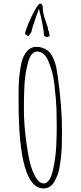

<svg xmlns="http://www.w3.org/2000/svg" viewBox="-20 -1028 450 1069"><path d="M256.8 -833Q256.8 -835 252.9 -843.8L253.9 -849.1L246.6 -863.8L247.6 -870.1Q243.2 -884.3 235.8 -906.2Q226.6 -931.2 222.2 -949.7Q217.8 -968.3 217.8 -986.8Q217.8 -1007.8 203.6 -1007.8Q194.3 -1007.8 174.6 -972.7Q154.8 -937.5 137.5 -895.5Q120.1 -853.5 119.6 -838.9L137.7 -826.2L154.8 -849.1Q155.8 -859.4 163.6 -883.3Q170.4 -904.8 181.4 -936Q192.4 -967.3 196.8 -979Q220.2 -892.1 225.6 -829.1L238.8 -820.8Q256.8 -823.7 256.8 -833ZM222.2 21Q260.3 21 281.7 -15.1Q293.5 -35.6 300.8 -54.9Q308.1 -74.2 312.5 -101.6Q317.9 -135.3 320.1 -156.2Q322.3 -177.2 323.7 -206.5Q325.2 -249 325.2 -298.8V-301.8Q325.2 -436 301.3 -605Q298.8 -624 293.5 -652.3Q288.6 -674.3 279.5 -696.8Q270.5 -719.2 259.3 -732.9Q246.6 -748.5 226.6 -757.8Q206.5 -767.1 182.1 -767.1Q156.2 -767.1 138.2 -750.5Q120.1 -734.4 109.6 -709.7Q99.1 -685.1 93.3 -646Q87.4 -610.4 85.4 -578.1Q83.5 -545.9 83.5 -500.5V-460Q83.5 21 222.2 21ZM249.5 -687.5Q261.7 -657.2 269.8 -628.4Q277.8 -599.6 282.2 -563.5L283.7 -550.3Q292 -478 294.4 -423.3Q295.9 -372.1 295.9 -323.2V-318.8Q295.9 -278.3 293 -214.4Q290 -147 273.9 -76.7Q266.6 -43.9 253.4 -25.4Q240.2 -6.8 224.1 -6.8Q198.7 -6.8 178.2 -42Q158.7 -74.7 147 -122.3Q135.3 -169.9 126.5 -236.3Q113.3 -337.9 113.3 -405.8V-454.6Q113.3 -497.1 116.2 -556.2Q118.2 -590.3 123 -619.4Q127.9 -648.4 136.2 -680.2Q143.6 -709.5 156.7 -725.3Q169.9 -741.2 187 -741.2Q206.5 -741.2 222.7 -727.3Q238.8 -713.4 249.5 -687.5Z"/></svg>

Font: Amatica SC
Style: Regular
Weight: 400
Designer: Vernon Adams, Ben Nathan
Foundry: newtypography
Version: Version 2.001